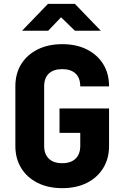

<svg xmlns="http://www.w3.org/2000/svg" viewBox="-20 -970 640 1000"><path d="M304 10Q231 10 176 -17.5Q121 -45 90.5 -94.5Q60 -144 60 -210V-520Q60 -587 90.5 -636Q121 -685 176 -712.5Q231 -740 304 -740Q378 -740 432.5 -712.5Q487 -685 517.5 -636Q548 -587 548 -520H398Q398 -564 373.5 -587Q349 -610 304 -610Q259 -610 234.5 -587Q210 -564 210 -520V-210Q210 -167 234.5 -143.5Q259 -120 304 -120Q349 -120 373.5 -143.5Q398 -167 398 -210V-278H290V-405H548V-210Q548 -144 517.5 -94.5Q487 -45 432.5 -17.5Q378 10 304 10ZM95 -810 230 -950H370L505 -810H370L298 -880L231 -810Z"/></svg>

Font: JetBrains Mono NL ExtraBold
Style: Regular
Weight: 800
Designer: Philipp Nurullin, Konstantin Bulenkov
Foundry: JetBrains
Version: Version 2.304; ttfautohint (v1.8.4.7-5d5b)